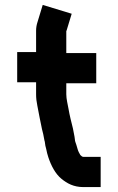

<svg xmlns="http://www.w3.org/2000/svg" viewBox="-20 -742 479 782"><path d="M308 -110C307.3 -110 307 -110.3 307 -111C303.2 -116.7 297.8 -127.9 296 -135L291 -152C289.2 -159.2 285 -165.9 285 -174C283.6 -189.4 279.6 -202.1 277 -219C270.9 -243.3 263.4 -272.4 259 -299C255.9 -316.3 250 -339 250 -358V-403H372V-526H250V-616L251 -617L272 -686L154 -722C147 -699 139.9 -676.1 133 -653C129 -641 127 -629 127 -617V-530H50V-407H127V-358C127 -342.7 128.7 -327.3 132 -312C138.1 -277.6 144.7 -247.6 151 -216L156 -196C158 -185.3 159.7 -176.7 161 -170C162.3 -166 163 -163 163 -161C163.7 -153 165.3 -144.7 168 -136L172 -118L177 -101C188.1 -67.8 205 -34.5 230 -14C252.9 4.8 279.8 20 320 20H390V-103H320C314.9 -103 311.2 -106.8 308 -110Z"/></svg>

Font: Tape
Style: Regular
Weight: 500
Foundry: Cannot Into Space Fonts
Version: Version 0.97